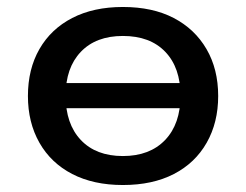

<svg xmlns="http://www.w3.org/2000/svg" viewBox="-20 -521 704 550"><path d="M332 9Q248 9 187 -22.5Q126 -54 93 -112Q60 -170 60 -246Q60 -323 93 -380.5Q126 -438 187 -469.5Q248 -501 332 -501Q417 -501 477.5 -469.5Q538 -438 571.5 -380.5Q605 -323 605 -246Q605 -170 572 -112Q539 -54 478 -22.5Q417 9 332 9ZM332 -74Q409 -74 453 -120Q497 -166 497 -247Q497 -327 453.5 -372.5Q410 -418 332 -418Q255 -418 211.5 -372.5Q168 -327 168 -247Q168 -166 211.5 -120Q255 -74 332 -74ZM131 -211V-283H533V-211Z"/></svg>

Font: Nunito Sans 10pt SemiExpanded SemiBold
Style: Regular
Weight: 600
Width: 6
Designer: Vernon Adams
Foundry: Vernon Adams
Version: Version 3.101;gftools[0.9.27]